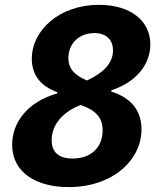

<svg xmlns="http://www.w3.org/2000/svg" viewBox="-20 -757 656 787"><path d="M261.4 9.9C441.8 9.9 560 -100.5 560 -227.3C560 -304 517 -356.2 436.1 -381.7L436.8 -387.1C536.9 -419.7 596.2 -491.5 596.2 -575.3C596.2 -671.2 515.6 -737.2 385.7 -737.2C223 -737.2 110.4 -632.5 110.4 -516C110.4 -448.2 148.8 -402.3 215.2 -379.3L214.1 -373.9C92.7 -339.5 29.8 -255 29.8 -163.7C29.8 -51.8 125.7 9.9 261.4 9.9ZM336.6 -427.2C286.6 -448.2 260.3 -474.1 260.3 -519.2C260.3 -577.4 303.3 -621.4 366.5 -621.4C419 -621.4 443.2 -590.6 443.2 -550.4C443.2 -495 398.4 -455.3 336.6 -427.2ZM277.7 -107.2C217 -107.2 191.8 -136.4 191.8 -182.5C191.8 -248.6 240.8 -299.7 310.4 -326.7C375.7 -304 400.6 -273.1 400.6 -222.7C400.6 -153.4 354 -107.2 277.7 -107.2Z"/></svg>

Font: TID UI
Style: Bold Italic
Weight: 700
Italic angle: -9.39999°
Designer: The TID Project Authors
Foundry: Bakken & Bæck
Version: Version 1.001;hotconv 1.0.109;makeotfexe 2.5.65596